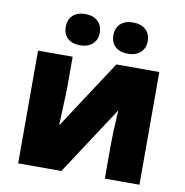

<svg xmlns="http://www.w3.org/2000/svg" viewBox="-84 -847 895 928"><g transform="rotate(10 363.5 -383.5)"><path d="M235.8 -553.2V-414.1Q235.8 -402.3 235.6 -388.7Q235.4 -375 229 -214.8L450.2 -553.2H661.1V0H491.2V-149.9Q491.2 -228.5 498 -335.9L277.8 0H65.9V-553.2ZM177.7 -689.9Q177.7 -726.6 200.2 -746.8Q222.7 -767.1 260.7 -767.1Q299.3 -767.1 322 -746.3Q344.7 -725.6 344.7 -689.9Q344.7 -655.3 322 -634.5Q299.3 -613.8 260.7 -613.8Q222.7 -613.8 200.2 -633.8Q177.7 -653.8 177.7 -689.9ZM411.6 -689.9Q411.6 -726.6 434.1 -746.8Q456.5 -767.1 495.6 -767.1Q534.7 -767.1 557.4 -746.1Q580.1 -725.1 580.1 -689.9Q580.1 -655.3 557.4 -634.5Q534.7 -613.8 495.6 -613.8Q456.1 -613.8 433.8 -634Q411.6 -654.3 411.6 -689.9Z"/></g></svg>

Font: Black Ops One [rus by aLiNcE]
Style: Regular
Weight: 400
Designer: James Grieshaber
Foundry: James Grieshaber
Version: Version 1.002;May 25, 2024;FontCreator 13.0.0.2680 64-bit